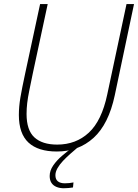

<svg xmlns="http://www.w3.org/2000/svg" viewBox="-20 -758 698 972"><path d="M352 165.5 349.5 191Q340.5 192.5 327.5 193.8Q314.5 195 303 195Q282 195 265.8 188.2Q249.5 181.5 240.5 167.8Q231.5 154 231.5 133Q231.5 105.5 249.5 79.5Q267.5 53.5 294 30.8Q320.5 8 345 -9H370.5Q354.5 4.5 335.5 21.2Q316.5 38 299.2 56.2Q282 74.5 271.2 93.2Q260.5 112 260.5 129Q260.5 150 273 160Q285.5 170 308.5 170Q319 170 331.2 168.8Q343.5 167.5 352 165.5ZM561 -275.5Q530 -129.5 453.8 -60.2Q377.5 9 268 9Q173 9 124.2 -36.2Q75.5 -81.5 75.5 -176Q75.5 -218 83.2 -264Q91 -310 107 -384L183 -737.5H221.5L146 -386Q135.5 -334.5 128.2 -299.2Q121 -264 117.8 -236.5Q114.5 -209 114.5 -181Q114.5 -99 154.2 -62.5Q194 -26 269.5 -26Q364.5 -26 429.8 -86.5Q495 -147 523 -280L620.5 -737.5H658.5Z"/></svg>

Font: Epilogue ExtraLight
Style: Italic
Weight: 250
Italic angle: -12°
Designer: Tyler Finck
Foundry: Etcetera Type Co
Version: Version 2.112